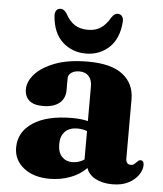

<svg xmlns="http://www.w3.org/2000/svg" viewBox="-52 -748 685 806"><g transform="rotate(5 291.0 -344.5)"><path d="M35.5 -105.5Q35.5 -171.5 94.5 -210.5Q153.5 -249.5 259.5 -249.5Q297 -249.5 326 -242.5V-389Q326 -416 312 -431.5Q298 -447 272.5 -447Q251.5 -447 238.5 -437.5Q225.5 -428 225.5 -414V-364.5Q225.5 -328.5 201 -308.8Q176.5 -289 132 -289Q93 -289 74 -306Q55 -323 55 -353Q55 -385.5 83 -417Q111 -448.5 166.5 -469.8Q222 -491 305 -491Q404 -491 452.2 -453Q500.5 -415 500.5 -349.5V-100Q500.5 -75 521.5 -75Q531 -75 536.2 -80Q541.5 -85 546 -89.5Q549 -93 552.5 -95.5Q556 -98 560.5 -98Q575 -98 575 -78.5Q575 -59 561 -37.8Q547 -16.5 519.5 -1.8Q492 13 451 13Q408.5 13 379.2 -3Q350 -19 341.5 -46Q314 -17.5 273 -2.2Q232 13 187 13Q119 13 77.2 -20.2Q35.5 -53.5 35.5 -105.5ZM214.5 -136Q214.5 -101 231.5 -83Q248.5 -65 275.5 -65Q302.5 -65 326 -80.5V-200.5Q306.5 -207.5 285 -207.5Q252 -207.5 233.2 -188.8Q214.5 -170 214.5 -136ZM292 -624Q324.5 -624 346.5 -638.8Q368.5 -653.5 386 -684Q397.5 -702 412 -702Q424 -702 430.5 -692.8Q437 -683.5 435.5 -669Q430 -598 389.8 -561Q349.5 -524 292 -524Q234.5 -524 194 -561Q153.5 -598 148 -669Q146.5 -683.5 152.8 -692.8Q159 -702 171.5 -702Q186 -702 197.5 -684Q214.5 -652.5 237.2 -638.2Q260 -624 292 -624Z"/></g></svg>

Font: Fraunces 9pt
Style: Bold
Weight: 700
Version: Version 1.000;[b76b70a41]